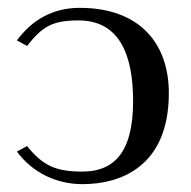

<svg xmlns="http://www.w3.org/2000/svg" viewBox="-20 -459 486 489"><path d="M190 -22C122 -22 89 -37 49 -87L23 -73C62 -20 123 10 190 10C290 10 410 -37 410 -222C410 -348 336 -439 183 -439C115 -439 62 -409 23 -356L49 -342C88 -392 114 -407 180 -407C284 -407 319 -320 319 -201C319 -63 264 -22 190 -22Z"/></svg>

Font: Libertinus Serif Display
Style: Regular
Weight: 400
Designer: Philipp H. Poll, Khaled Hosny
Foundry: Caleb Maclennan
Version: Version 7.050;RELEASE